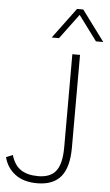

<svg xmlns="http://www.w3.org/2000/svg" viewBox="-76 -998 599 1046"><g transform="rotate(5 223.5 -475.5)"><path d="M168 7Q93 7 47 -28Q1 -63 -13 -120L23 -135Q39 -80 75 -56Q111 -32 170 -32Q237 -32 267.5 -71.5Q298 -111 298 -202V-710H340V-204Q340 -95 297.5 -44Q255 7 168 7ZM460 -791H420L319 -927L218 -791H178L302 -958H336Z"/></g></svg>

Font: Livvic ExtraLight
Style: Regular
Weight: 275
Designer: Jacques Le Bailly, Baron von Fonthausen
Version: Version 1.001; ttfautohint (v1.8.2)